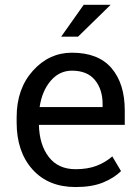

<svg xmlns="http://www.w3.org/2000/svg" viewBox="-20 -753 567 783"><path d="M288.1 9.8Q176.8 9.8 112.3 -62.3Q47.9 -134.3 47.9 -253.4V-275.4Q47.9 -390.6 114 -464.4Q180.2 -538.1 273.4 -538.1Q380.9 -538.1 434.8 -475.1Q488.8 -412.1 488.8 -302.7V-243.7H138.7Q140.6 -162.6 179 -112.8Q217.3 -63 288.1 -63Q337.4 -63 373.3 -76.7Q409.2 -90.3 438 -115.2L473.6 -55.2Q444.8 -26.9 399.7 -8.5Q354.5 9.8 288.1 9.8ZM273.4 -464.8Q222.2 -464.8 186.8 -423.6Q151.4 -382.3 141.6 -316.4H398.4V-329.1Q398.4 -388.2 367.2 -426.5Q335.9 -464.8 273.4 -464.8ZM321.3 -733.4H431.2L298.3 -603.5H229.5Z"/></svg>

Font: Roboto Web
Style: Regular
Weight: 400
Designer: Google
Version: Version 1.200310; 2013